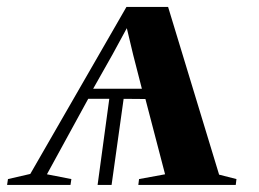

<svg xmlns="http://www.w3.org/2000/svg" viewBox="-44 -522 730 542"><path d="M-24 0 -21.5 -16.5 41.5 -31 313 -502.5H430.5L574.5 -29L623.5 -16.5L621.5 0H346.5L348.5 -16.5L422 -30L366.5 -242.5L305 -243L271 0H231.5L264.5 -243H205L88.5 -30L157.5 -16.5L155 0ZM219 -271.5H356.5L332 -367L314 -442.5L273.5 -368Z"/></svg>

Font: Merriweather 144pt SemiBold
Style: Italic
Weight: 600
Italic angle: -7.8°
Version: Version 2.101